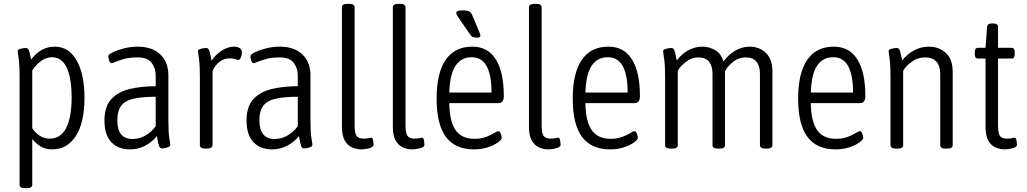

<svg xmlns="http://www.w3.org/2000/svg" viewBox="-20 -772 5349 1000"><path d="M111 208Q82 208 82 190V-373Q82 -420 79.5 -446.5Q77 -473 74.5 -486.5Q72 -500 72 -506Q72 -514 87.5 -518Q103 -522 114 -522Q125 -522 130 -510.5Q135 -499 142 -462Q193 -529 265 -529Q338 -529 379 -457.5Q420 -386 420 -263Q420 -133 375 -63.5Q330 6 252 6Q218 6 193 -8.5Q168 -23 148 -48V190Q148 208 120 208ZM239 -50Q296 -50 324.5 -105Q353 -160 353 -264Q353 -365 327.5 -419.5Q302 -474 251 -474Q223 -474 196.5 -456Q170 -438 148 -406V-104Q185 -50 239 -50Z M658 6Q595 6 559.5 -32Q524 -70 524 -145Q524 -217 559.5 -255.5Q595 -294 655.5 -308.5Q716 -323 791 -323V-379Q791 -416 770 -444.5Q749 -473 696 -473Q657 -473 629 -465.5Q601 -458 583.5 -450.5Q566 -443 561 -443Q553 -443 548.5 -457Q544 -471 544 -480Q544 -488 567 -499.5Q590 -511 625.5 -520Q661 -529 697 -529Q772 -529 814.5 -489Q857 -449 857 -378V-148Q857 -79 862 -52Q867 -25 867 -18Q867 -9 851.5 -4Q836 1 825 1Q813 1 808.5 -11.5Q804 -24 797 -63Q771 -31 735 -12.5Q699 6 658 6ZM670 -48Q706 -48 738 -66.5Q770 -85 791 -115V-268Q716 -268 672 -257Q628 -246 609.5 -219Q591 -192 591 -146Q591 -48 670 -48Z M1051 2Q1021 2 1021 -16V-373Q1021 -420 1018.5 -446.5Q1016 -473 1013.5 -486.5Q1011 -500 1011 -506Q1011 -514 1026.5 -518Q1042 -522 1053 -522Q1065 -522 1069.5 -509.5Q1074 -497 1082 -456Q1105 -490 1136.5 -509.5Q1168 -529 1199 -529Q1218 -529 1229 -521Q1240 -513 1240 -500Q1240 -485 1234.5 -472.5Q1229 -460 1222 -460Q1216 -460 1205.5 -464Q1195 -468 1174 -468Q1145 -468 1121.5 -448.5Q1098 -429 1087 -401V-16Q1087 2 1056 2Z M1398 6Q1335 6 1299.5 -32Q1264 -70 1264 -145Q1264 -217 1299.5 -255.5Q1335 -294 1395.5 -308.5Q1456 -323 1531 -323V-379Q1531 -416 1510 -444.5Q1489 -473 1436 -473Q1397 -473 1369 -465.5Q1341 -458 1323.5 -450.5Q1306 -443 1301 -443Q1293 -443 1288.5 -457Q1284 -471 1284 -480Q1284 -488 1307 -499.5Q1330 -511 1365.5 -520Q1401 -529 1437 -529Q1512 -529 1554.5 -489Q1597 -449 1597 -378V-148Q1597 -79 1602 -52Q1607 -25 1607 -18Q1607 -9 1591.5 -4Q1576 1 1565 1Q1553 1 1548.5 -11.5Q1544 -24 1537 -63Q1511 -31 1475 -12.5Q1439 6 1398 6ZM1410 -48Q1446 -48 1478 -66.5Q1510 -85 1531 -115V-268Q1456 -268 1412 -257Q1368 -246 1349.5 -219Q1331 -192 1331 -146Q1331 -48 1410 -48Z M1862 6Q1837 6 1814 -4Q1791 -14 1776 -39.5Q1761 -65 1761 -112V-734Q1761 -752 1790 -752H1798Q1827 -752 1827 -734V-120Q1827 -79 1837 -64.5Q1847 -50 1874 -50Q1892 -50 1900 -52.5Q1908 -55 1913 -55Q1921 -55 1923.5 -40Q1926 -25 1926 -19Q1926 -6 1903.5 0Q1881 6 1862 6Z M2127 6Q2102 6 2079 -4Q2056 -14 2041 -39.5Q2026 -65 2026 -112V-734Q2026 -752 2055 -752H2063Q2092 -752 2092 -734V-120Q2092 -79 2102 -64.5Q2112 -50 2139 -50Q2157 -50 2165 -52.5Q2173 -55 2178 -55Q2186 -55 2188.5 -40Q2191 -25 2191 -19Q2191 -6 2168.5 0Q2146 6 2127 6Z M2448 6Q2351 6 2302.5 -59Q2254 -124 2254 -258Q2254 -391 2301 -460Q2348 -529 2440 -529Q2521 -529 2562.5 -462.5Q2604 -396 2604 -272Q2604 -235 2577 -235H2320Q2321 -141 2352.5 -95Q2384 -49 2451 -49Q2486 -49 2512 -59Q2538 -69 2554 -79Q2570 -89 2575 -89Q2583 -89 2588 -76Q2593 -63 2593 -54Q2593 -45 2573.5 -30.5Q2554 -16 2521.5 -5Q2489 6 2448 6ZM2320 -290H2540Q2540 -474 2437 -474Q2382 -474 2352.5 -429.5Q2323 -385 2320 -290ZM2465 -576Q2451 -576 2443 -579Q2435 -582 2426 -596L2382 -660Q2370 -678 2363 -688Q2356 -698 2356 -705Q2356 -718 2389 -718Q2414 -718 2424 -712.5Q2434 -707 2440 -692L2470 -621Q2473 -613 2477.5 -602.5Q2482 -592 2482 -586Q2482 -576 2465 -576Z M2836 6Q2811 6 2788 -4Q2765 -14 2750 -39.5Q2735 -65 2735 -112V-734Q2735 -752 2764 -752H2772Q2801 -752 2801 -734V-120Q2801 -79 2811 -64.5Q2821 -50 2848 -50Q2866 -50 2874 -52.5Q2882 -55 2887 -55Q2895 -55 2897.5 -40Q2900 -25 2900 -19Q2900 -6 2877.5 0Q2855 6 2836 6Z M3157 6Q3060 6 3011.5 -59Q2963 -124 2963 -258Q2963 -391 3010 -460Q3057 -529 3149 -529Q3230 -529 3271.5 -462.5Q3313 -396 3313 -272Q3313 -235 3286 -235H3029Q3030 -141 3061.5 -95Q3093 -49 3160 -49Q3195 -49 3221 -59Q3247 -69 3263 -79Q3279 -89 3284 -89Q3292 -89 3297 -76Q3302 -63 3302 -54Q3302 -45 3282.5 -30.5Q3263 -16 3230.5 -5Q3198 6 3157 6ZM3029 -290H3249Q3249 -474 3146 -474Q3091 -474 3061.5 -429.5Q3032 -385 3029 -290Z M3473 2Q3444 2 3444 -16V-373Q3444 -435 3439 -466Q3434 -497 3434 -506Q3434 -514 3449.5 -518Q3465 -522 3476 -522Q3488 -522 3492.5 -509.5Q3497 -497 3505 -457Q3529 -490 3564 -509.5Q3599 -529 3638 -529Q3673 -529 3704 -511.5Q3735 -494 3748 -452Q3773 -487 3809 -508Q3845 -529 3884 -529Q3935 -529 3969 -496.5Q4003 -464 4003 -398V-16Q4003 2 3974 2H3967Q3938 2 3938 -16V-388Q3938 -428 3920 -450.5Q3902 -473 3864 -473Q3826 -473 3796.5 -448.5Q3767 -424 3756 -401Q3756 -397 3756 -393Q3756 -389 3756 -385V-16Q3756 2 3727 2H3720Q3691 2 3691 -16V-388Q3691 -428 3673 -450.5Q3655 -473 3618 -473Q3582 -473 3552 -449.5Q3522 -426 3510 -403V-16Q3510 2 3481 2Z M4331 6Q4234 6 4185.5 -59Q4137 -124 4137 -258Q4137 -391 4184 -460Q4231 -529 4323 -529Q4404 -529 4445.5 -462.5Q4487 -396 4487 -272Q4487 -235 4460 -235H4203Q4204 -141 4235.5 -95Q4267 -49 4334 -49Q4369 -49 4395 -59Q4421 -69 4437 -79Q4453 -89 4458 -89Q4466 -89 4471 -76Q4476 -63 4476 -54Q4476 -45 4456.5 -30.5Q4437 -16 4404.5 -5Q4372 6 4331 6ZM4203 -290H4423Q4423 -474 4320 -474Q4265 -474 4235.5 -429.5Q4206 -385 4203 -290Z M4647 2Q4618 2 4618 -16V-373Q4618 -420 4615.5 -446.5Q4613 -473 4610.5 -486.5Q4608 -500 4608 -506Q4608 -514 4623.5 -518Q4639 -522 4650 -522Q4662 -522 4666.5 -509.5Q4671 -497 4679 -457Q4704 -490 4740.5 -509.5Q4777 -529 4817 -529Q4870 -529 4906 -496.5Q4942 -464 4942 -398V-16Q4942 2 4913 2H4906Q4877 2 4877 -16V-388Q4877 -428 4857.5 -450.5Q4838 -473 4798 -473Q4759 -473 4727.5 -449.5Q4696 -426 4684 -403V-16Q4684 2 4655 2Z M5213 6Q5189 6 5165.5 -4Q5142 -14 5127.5 -39.5Q5113 -65 5113 -112V-467H5074Q5057 -467 5057 -490V-500Q5057 -523 5074 -523H5113L5121 -632Q5123 -650 5146 -650H5151Q5178 -650 5178 -632V-523H5248Q5265 -523 5265 -500V-490Q5265 -467 5248 -467H5178V-120Q5178 -78 5188 -64Q5198 -50 5225 -50Q5243 -50 5251 -52.5Q5259 -55 5264 -55Q5272 -55 5274.5 -40Q5277 -25 5277 -19Q5277 -6 5254.5 0Q5232 6 5213 6Z"/></svg>

Font: Asap Condensed Light
Style: Regular
Weight: 300
Width: 3
Designer: Pablo Cosgaya
Foundry: Omnibus-Type
Version: Version 3.001; ttfautohint (v1.8.4.7-5d5b)